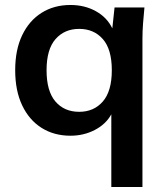

<svg xmlns="http://www.w3.org/2000/svg" viewBox="-20 -535 660 771"><path d="M427 216V-76Q405 -36 360.5 -13Q316 10 263 10Q197 10 147 -21.5Q97 -53 69 -112Q41 -171 41 -253Q41 -335 69 -393.5Q97 -452 147 -483.5Q197 -515 263 -515Q320 -515 365 -490Q410 -465 431 -421L440 -505H560Q557 -474 554.5 -442Q552 -410 552 -379V216ZM298 -86Q357 -86 393 -127.5Q429 -169 429 -253Q429 -337 393 -378Q357 -419 298 -419Q239 -419 203 -378Q167 -337 167 -253Q167 -169 202.5 -127.5Q238 -86 298 -86Z"/></svg>

Font: MulishBold
Style: Bold
Weight: 700
Designer: Vernon Adams
Foundry: Vernon Adams
Version: Version 3.602; ttfautohint (v1.8.3)